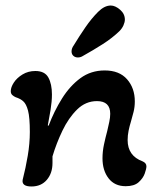

<svg xmlns="http://www.w3.org/2000/svg" viewBox="-20 -664 576 695"><path d="M262 -456Q252 -456 245.5 -462Q239 -468 239 -478Q239 -489 247 -500Q267 -533 289 -565Q311 -597 335 -621Q358 -644 381 -644Q397 -644 414.5 -629Q432 -614 432 -593Q432 -584 427 -572.5Q422 -561 412 -551Q386 -526 351.5 -504Q317 -482 281 -462Q272 -456 262 -456ZM94 11Q58 11 62 -13Q73 -56 80.5 -100.5Q88 -145 88 -186Q88 -239 81.5 -263.5Q75 -288 64 -297.5Q53 -307 37 -312Q30 -315 24.5 -320Q19 -325 19 -334Q19 -348 30 -365Q41 -382 61.5 -394.5Q82 -407 108 -407Q142 -407 155 -383.5Q168 -360 168 -322Q168 -297 163 -266Q158 -235 153 -210L156 -209Q176 -262 204.5 -307.5Q233 -353 271 -381Q309 -409 359 -409Q412 -409 440 -377Q468 -345 468 -297Q468 -277 463.5 -259Q459 -241 454 -224Q449 -208 445.5 -191Q442 -174 442 -157Q442 -100 496 -80Q510 -74 510 -62Q510 -53 504 -36Q498 -19 482 -4.5Q466 10 435 10Q395 10 373 -18.5Q351 -47 351 -91Q351 -116 356.5 -141.5Q362 -167 368 -189Q372 -206 375.5 -222.5Q379 -239 379 -252Q379 -298 331 -298Q290 -298 259 -267.5Q228 -237 206 -191Q184 -145 170 -98V-74Q170 -37 149.5 -13Q129 11 94 11Z"/></svg>

Font: Akaya Telivigala
Style: Regular
Weight: 400
Designer: Vaishnavi Murthy Yerkadithaya, Juan Luis Blanco Aristondo
Version: Version 1.002; ttfautohint (v1.8.3)